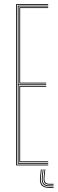

<svg xmlns="http://www.w3.org/2000/svg" viewBox="-20 -820 286 952"><path d="M60 0V-800H219V-796H64V-4H219V0ZM76 -16V-394H209V-390H80V-20H219V-16ZM68 -8V-792H219V-788H72V-402H209V-398H72V-12H219V-8ZM76 -406V-784H219V-780H80V-410H209V-406ZM186.8 20 182.8 56.8Q179.8 84 189.8 95.8Q199.8 107.5 225.5 107.5H245.5V111.5H225.5Q197.5 111.5 186.5 98.9Q175.5 86.2 178.8 56.8L182.8 20ZM204.8 20 200.8 56.8Q198.8 75.5 204.5 83.5Q210.2 91.5 225.5 91.5H245.5V95.5H225.5Q208 95.5 201.2 86.5Q194.5 77.5 196.8 56.8L200.8 20ZM195.8 20 191.8 56.8Q189.2 79.8 197.1 89.6Q205 99.5 225.5 99.5H245.5V103.5H225.5Q202.8 103.5 194 92.6Q185.2 81.8 187.8 56.8L191.8 20Z"/></svg>

Font: Big Shoulders Inline Display SC Thin
Style: Regular
Weight: 100
Designer: Patric King
Foundry: XO Type Co
Version: Version 2.002